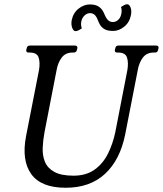

<svg xmlns="http://www.w3.org/2000/svg" viewBox="-20 -875 768 906"><path d="M717 -660Q730 -660 728 -647L726 -640Q724 -627 711 -627H705Q672 -627 654 -603Q636 -579 630 -544L571 -242Q547 -121 476 -55Q405 11 290 11Q174 11 127.5 -53.5Q81 -118 103 -233L164 -544Q170 -579 162.5 -603Q155 -627 121 -627H115Q102 -627 104 -640L106 -647Q108 -660 121 -660H333Q347 -660 345 -647L343 -640Q341 -627 327 -627H322Q289 -627 271 -603Q253 -579 247 -544L190 -251Q183 -214 181.5 -177.5Q180 -141 192 -111.5Q204 -82 236 -64Q268 -46 327 -46Q387 -46 427 -75Q467 -104 490 -151Q513 -198 524 -251L581 -544Q587 -579 579.5 -603Q572 -627 538 -627H533Q520 -627 522 -640L524 -647Q526 -660 539 -660ZM475 -803Q483 -785 492 -778Q501 -771 512 -771Q527 -771 538 -781.5Q549 -792 552 -808Q554 -816 554 -824.5Q554 -833 551 -842Q558 -847 566 -851Q574 -855 580 -855Q590 -855 596 -840Q602 -825 598 -804Q591 -769 566 -749Q541 -729 514 -729Q488 -729 474 -737Q460 -745 453 -756.5Q446 -768 442 -779Q435 -798 426 -805.5Q417 -813 405 -813Q390 -813 378.5 -801.5Q367 -790 364 -775Q360 -758 366 -741Q359 -736 351 -732Q343 -728 336 -728Q327 -728 321 -743Q315 -758 318 -778Q325 -814 350.5 -834Q376 -854 403 -854Q428 -854 442 -846Q456 -838 463.5 -826Q471 -814 475 -803Z"/></svg>

Font: Young Serif Light
Style: Italic
Weight: 300
Italic angle: -10.979°
Designer: Bastien Sozeau
Foundry: NBR — Bastien Sozeau
Version: Version 5.001